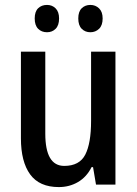

<svg xmlns="http://www.w3.org/2000/svg" viewBox="-20 -750 557 780"><path d="M449 -540V0H370L358 -71H352Q332 -31 297 -10.5Q262 10 219 10Q140 10 102.5 -41.5Q65 -93 65 -188V-540H164V-207Q164 -76 241 -76Q303 -76 326.5 -122Q350 -168 350 -259V-540ZM121 -675Q121 -703 135 -716.5Q149 -730 171 -730Q192 -730 206 -716Q220 -702 220 -675Q220 -647 206 -633Q192 -619 171 -619Q149 -619 135 -633Q121 -647 121 -675ZM298 -675Q298 -703 312 -716.5Q326 -730 347 -730Q368 -730 382.5 -716Q397 -702 397 -675Q397 -647 382.5 -633Q368 -619 347 -619Q326 -619 312 -633Q298 -647 298 -675Z"/></svg>

Font: Noto Sans Khmer Condensed Medium
Style: Regular
Weight: 500
Width: 3
Designer: Danh Hong and the Monotype Design Team
Foundry: Monotype Imaging Inc.
Version: Version 2.004; ttfautohint (v1.8.4.7-5d5b)